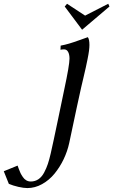

<svg xmlns="http://www.w3.org/2000/svg" viewBox="-231 -691 589 997"><path d="M-71.3 251.5Q-48.8 251.5 -31.2 239.5Q-13.7 227.5 -1.7 204.8Q10.3 182.1 17.6 159.9Q24.9 137.7 32.2 106.4Q44.4 53.7 71 -74.2Q97.7 -202.1 102.5 -225.6Q129.9 -353 129.9 -386.7Q129.9 -408.2 122.8 -421.4Q115.7 -434.6 101.6 -434.6Q90.8 -434.6 83 -432.6L84 -454.1Q105.5 -458 127.9 -464.6Q150.4 -471.2 182.6 -482.9Q214.8 -494.6 225.1 -498Q233.4 -486.8 233.4 -457.5Q233.4 -444.8 231.2 -427.5Q229 -410.2 223.4 -382.6Q217.8 -355 214.4 -339.8Q210.9 -324.7 201.9 -285.6Q192.9 -246.6 190.4 -236.8Q176.8 -177.7 128.4 51.8Q119.1 94.7 99.4 136Q79.6 177.2 52 210.9Q24.4 244.6 -12.5 265.1Q-49.3 285.6 -88.9 285.6Q-107.9 285.6 -135.7 279.3Q-163.6 272.9 -185.1 263.7Q-207 210 -211.4 198.2L-139.6 168.9Q-138.7 171.4 -133.8 185.1Q-128.9 198.7 -124.5 207.8Q-120.1 216.8 -112.5 228Q-105 239.3 -94.5 245.4Q-84 251.5 -71.3 251.5ZM195.3 -536.6 105 -657.2 117.2 -671.4 210.9 -609.9 331.1 -671.4 337.4 -657.2Z"/></svg>

Font: Flanker
Style: Italic
Weight: 400
Italic angle: -12°
Designer: Flanker
Version: Version 2.027